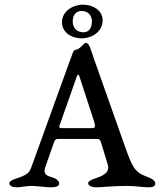

<svg xmlns="http://www.w3.org/2000/svg" viewBox="-20 -799 689 821"><path d="M291 -707C291 -733 303 -752 329 -752C356 -752 373 -734 373 -707C373 -682 362 -661 337 -661C309 -661 291 -679 291 -707ZM336 -779C290 -779 245 -750 245 -704C245 -661 285 -635 328 -635C375 -635 419 -665 419 -712C419 -754 378 -779 336 -779ZM238 -272 308 -471C312 -481 316 -484 319 -474L380 -287C390 -255 389 -251 369 -251H247C229 -251 232 -256 238 -272ZM523 -4C556 -4 592 2 615 2C634 2 644 -3 644 -14C644 -24 635 -34 604 -45C555 -63 544 -90 515 -171L383 -544C369 -583 363 -616 346 -616C340 -616 322 -588 303 -586C292 -585 292 -572 275 -529L122 -106C107 -65 108 -60 75 -45C53 -35 20 -30 20 -15C20 -4 34 2 53 2C68 2 91 -4 116 -4C135 -4 179 2 198 2C223 2 233 -4 233 -15C233 -25 222 -36 196 -43C167 -51 168 -67 174 -85L212 -194C216 -204 223 -205 228 -205H395C403 -205 408 -202 411 -193L440 -98C445 -81 447 -62 411 -45C389 -35 357 -30 357 -15C357 -4 376 2 389 2C419 2 457 -4 523 -4Z"/></svg>

Font: EB Garamond SC 08
Style: Regular
Weight: 400
Version: Version 0.016